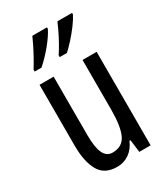

<svg xmlns="http://www.w3.org/2000/svg" viewBox="-191 -855 838 955"><g transform="rotate(-30 228.0 -378.0)"><path d="M391 -537V0H326L317 -72H311Q294 -32 263.5 -11Q233 10 195 10Q122 10 92.5 -43.5Q63 -97 63 -187V-537H144V-202Q144 -131 160 -97Q176 -63 210 -63Q266 -63 288 -109Q310 -155 310 -251V-537ZM382 -757Q371 -735 349.5 -706Q328 -677 303.5 -650Q279 -623 260 -606H219V-617Q234 -639 250 -668Q266 -697 279 -724Q292 -751 298 -766H382ZM238 -757Q221 -723 185.5 -680Q150 -637 114 -606H75V-617Q90 -641 105.5 -669Q121 -697 134 -723.5Q147 -750 154 -766H238Z"/></g></svg>

Font: Noto Sans Khmer UI ExtraCondensed
Style: Regular
Weight: 400
Width: 2
Designer: Danh Hong and the Monotype Design Team
Foundry: Monotype Imaging Inc.
Version: Version 2.002; ttfautohint (v1.8.4.7-5d5b)